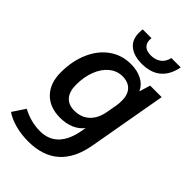

<svg xmlns="http://www.w3.org/2000/svg" viewBox="-293 -793 1119 1119"><g transform="rotate(45 266.0 -234.0)"><path d="M542 -500 457 -19Q414 233 174 233Q118 233 67.5 219.5Q17 206 -18 182L34 104Q105 142 180 142Q321 142 352 -35L356 -59Q332 -28 294 -12Q256 4 208 4Q122 4 73 -47Q24 -98 24 -186Q24 -280 56.5 -354Q89 -428 147 -469Q205 -510 280 -510Q332 -510 370.5 -490Q409 -470 425 -434H427L447 -500ZM393 -321Q393 -371 367.5 -398Q342 -425 295 -425Q250 -425 214 -395.5Q178 -366 158 -314.5Q138 -263 138 -198Q138 -143 163.5 -113.5Q189 -84 237 -84Q294 -84 330.5 -118Q367 -152 378 -214L390 -282Q393 -303 393 -321ZM183 -671Q183 -690 185 -701H257Q256 -696 256 -688Q256 -659 273.5 -643Q291 -627 326 -627Q363 -627 388 -646Q413 -665 421 -701H498Q485 -630 441 -592.5Q397 -555 323 -555Q257 -555 220 -585Q183 -615 183 -671Z"/></g></svg>

Font: Sarabun SemiBold
Style: Italic
Weight: 600
Italic angle: -10°
Designer: Suppakit Chalermlarp | Katatrad Co.,Ltd.
Foundry: Cadson Demak Co.,Ltd.
Version: Version 1.000; ttfautohint (v1.6)